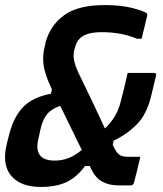

<svg xmlns="http://www.w3.org/2000/svg" viewBox="-23 -729 643 758"><path d="M137 9Q57 9 20 -36.5Q-17 -82 5 -166L14 -201Q33 -272 71 -309Q109 -346 178 -359L182 -376Q156 -430 149.5 -469Q143 -508 155 -551L157 -562Q175 -628 229.5 -668.5Q284 -709 392 -709Q457 -709 503 -696.5Q549 -684 557 -676Q559 -672 558 -667Q552 -643 547 -621Q542 -599 536 -576H518Q456 -602 380 -602Q346 -602 325 -595.5Q304 -589 292 -577Q285 -570 280.5 -561.5Q276 -553 272 -538Q265 -515 269 -493Q273 -471 286 -443Q316 -382 343.5 -324Q371 -266 391 -222Q411 -240 426.5 -264Q442 -288 451 -318Q460 -353 467 -381Q474 -409 481 -441H585Q596 -441 593 -430L574 -351Q557 -279 518 -239Q479 -199 426 -174L422 -158Q426 -148 429 -143Q440 -123 450.5 -116.5Q461 -110 486 -110H531Q525 -84 519 -59Q513 -34 506 -8Q503 3 492 3H445Q408 3 380.5 -12Q353 -27 336 -64Q334 -68 331 -74H313Q279 -28 238.5 -9.5Q198 9 137 9ZM129 -183Q107 -95 193 -95Q221 -95 246.5 -104.5Q272 -114 300 -137Q282 -174 259.5 -219.5Q237 -265 215 -311Q181 -300 163 -278.5Q145 -257 137 -219Z"/></svg>

Font: Recursive Mn Lnr St SmB
Style: Italic
Weight: 600
Italic angle: -15°
Monospace: yes
Version: Version 1.079;hotconv 1.0.112;makeotfexe 2.5.65598; ttfautoh